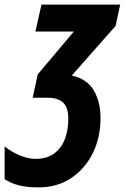

<svg xmlns="http://www.w3.org/2000/svg" viewBox="-90 -569 539 829"><path d="M78 240Q26 240 -7.5 231.5Q-41 223 -70 205V63Q-41 87 -4.5 102Q32 117 63 117Q112 117 143.5 94Q175 71 190 31.5Q205 -8 205 -55Q205 -105 182.5 -126Q160 -147 115 -147H51L73 -248L229 -433H63L89 -549H429L409 -457L220 -243Q286 -228 315 -178.5Q344 -129 344 -60Q344 25 310.5 92.5Q277 160 217 200Q157 240 78 240Z"/></svg>

Font: Noto Sans ExtraCondensed ExtraBold
Style: Italic
Weight: 800
Width: 2
Italic angle: -12°
Designer: Monotype Design Team
Foundry: Monotype Imaging Inc.
Version: Version 2.013; ttfautohint (v1.8.4.7-5d5b)